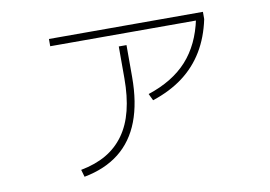

<svg xmlns="http://www.w3.org/2000/svg" viewBox="-67 -667 1135 808"><g transform="rotate(-10 500.0 -263.5)"><path d="M224 4Q287 -8 332.5 -34.5Q378 -61 409 -104Q440 -147 455 -207Q470 -267 470 -344V-480H503V-344Q503 -234 473 -155.5Q443 -77 383 -29.5Q323 18 233 35ZM559 -261Q666 -296 727 -363.5Q788 -431 810 -537L844 -531Q828 -455 793 -397Q758 -339 703.5 -298Q649 -257 573 -232ZM186 -531V-562H844V-531Z"/></g></svg>

Font: M PLUS 1 ExtraLight
Style: Regular
Weight: 250
Version: Version 1.001